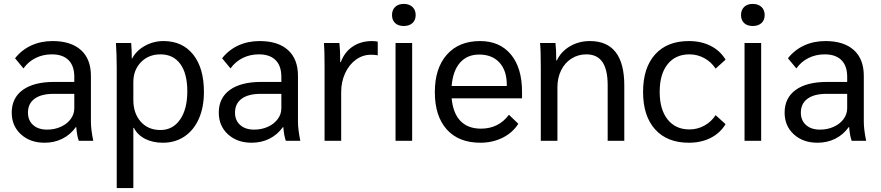

<svg xmlns="http://www.w3.org/2000/svg" viewBox="-20 -720 4507 982"><path d="M40 -144Q40 -219 96.5 -260Q153 -301 257 -301H360V-327Q360 -383 330.5 -412.5Q301 -442 245 -442Q200 -442 162.5 -423.5Q125 -405 100 -370L57 -422Q91 -465 140 -487.5Q189 -510 249 -510Q343 -510 394 -464Q445 -418 445 -332V-97Q445 -58 457 0H383Q374 -23 370 -70H368Q340 -31 299 -10.5Q258 10 208 10Q134 10 87 -33Q40 -76 40 -144ZM360 -166V-240H254Q191 -240 157 -215Q123 -190 123 -144Q123 -104 149.5 -80.5Q176 -57 221 -57Q259 -57 291 -71.5Q323 -86 341.5 -111Q360 -136 360 -166Z M577 -374Q577 -438 573 -500H651Q654 -463 654 -421H656Q677 -461 721 -485.5Q765 -510 816 -510Q913 -510 968 -441Q1023 -372 1023 -250Q1023 -171 997 -112.5Q971 -54 923.5 -22Q876 10 813 10Q761 10 722 -10Q683 -30 665 -66H662V242H577ZM938 -253Q938 -344 902 -393Q866 -442 801 -442Q740 -442 701 -402Q662 -362 662 -300V-209Q662 -140 700 -97.5Q738 -55 800 -55Q864 -55 901 -108.5Q938 -162 938 -253Z M1099 -144Q1099 -219 1155.5 -260Q1212 -301 1316 -301H1419V-327Q1419 -383 1389.5 -412.5Q1360 -442 1304 -442Q1259 -442 1221.5 -423.5Q1184 -405 1159 -370L1116 -422Q1150 -465 1199 -487.5Q1248 -510 1308 -510Q1402 -510 1453 -464Q1504 -418 1504 -332V-97Q1504 -58 1516 0H1442Q1433 -23 1429 -70H1427Q1399 -31 1358 -10.5Q1317 10 1267 10Q1193 10 1146 -33Q1099 -76 1099 -144ZM1419 -166V-240H1313Q1250 -240 1216 -215Q1182 -190 1182 -144Q1182 -104 1208.5 -80.5Q1235 -57 1280 -57Q1318 -57 1350 -71.5Q1382 -86 1400.5 -111Q1419 -136 1419 -166Z M1640 -378Q1640 -463 1637 -500H1716Q1720 -460 1720 -412V-402H1723Q1742 -454 1784 -482Q1826 -510 1883 -510Q1899 -510 1912 -507V-437Q1899 -440 1877 -440Q1835 -440 1800 -414.5Q1765 -389 1745 -345Q1725 -301 1725 -249V0H1640Z M1985 -643Q1985 -669 2001 -684.5Q2017 -700 2045 -700Q2073 -700 2089.5 -684.5Q2106 -669 2106 -643Q2106 -617 2089.5 -602Q2073 -587 2045 -587Q2017 -587 2001 -602Q1985 -617 1985 -643ZM2003 -500H2088V0H2003Z M2650 -217H2290Q2297 -141 2335 -101.5Q2373 -62 2440 -62Q2530 -62 2583 -133L2631 -87Q2602 -41 2550.5 -15.5Q2499 10 2437 10Q2326 10 2265 -58Q2204 -126 2204 -249Q2204 -371 2265.5 -440.5Q2327 -510 2435 -510Q2536 -510 2593 -441.5Q2650 -373 2650 -250ZM2572 -287Q2572 -359 2534.5 -400Q2497 -441 2431 -441Q2369 -441 2332.5 -399Q2296 -357 2290 -280H2572Z M2746 -374Q2746 -469 2742 -500H2821Q2825 -467 2825 -411H2828Q2850 -457 2895.5 -483.5Q2941 -510 2997 -510Q3085 -510 3129 -453Q3173 -396 3173 -283V0H3088V-284Q3088 -364 3061 -403Q3034 -442 2979 -442Q2937 -442 2903 -420.5Q2869 -399 2850 -360.5Q2831 -322 2831 -274V0H2746Z M3269 -250Q3269 -373 3330.5 -441.5Q3392 -510 3503 -510Q3566 -510 3614.5 -485.5Q3663 -461 3691 -415L3640 -369Q3618 -403 3582.5 -422.5Q3547 -442 3506 -442Q3435 -442 3394.5 -391.5Q3354 -341 3354 -250Q3354 -160 3394.5 -109Q3435 -58 3506 -58Q3547 -58 3582.5 -77.5Q3618 -97 3640 -131L3691 -85Q3663 -39 3614.5 -14.5Q3566 10 3503 10Q3392 10 3330.5 -58.5Q3269 -127 3269 -250Z M3770 -643Q3770 -669 3786 -684.5Q3802 -700 3830 -700Q3858 -700 3874.5 -684.5Q3891 -669 3891 -643Q3891 -617 3874.5 -602Q3858 -587 3830 -587Q3802 -587 3786 -602Q3770 -617 3770 -643ZM3788 -500H3873V0H3788Z M3993 -144Q3993 -219 4049.5 -260Q4106 -301 4210 -301H4313V-327Q4313 -383 4283.5 -412.5Q4254 -442 4198 -442Q4153 -442 4115.5 -423.5Q4078 -405 4053 -370L4010 -422Q4044 -465 4093 -487.5Q4142 -510 4202 -510Q4296 -510 4347 -464Q4398 -418 4398 -332V-97Q4398 -58 4410 0H4336Q4327 -23 4323 -70H4321Q4293 -31 4252 -10.5Q4211 10 4161 10Q4087 10 4040 -33Q3993 -76 3993 -144ZM4313 -166V-240H4207Q4144 -240 4110 -215Q4076 -190 4076 -144Q4076 -104 4102.5 -80.5Q4129 -57 4174 -57Q4212 -57 4244 -71.5Q4276 -86 4294.5 -111Q4313 -136 4313 -166Z"/></svg>

Font: Sarabun
Style: Regular
Weight: 400
Designer: Suppakit Chalermlarp | Katatrad Co.,Ltd.
Foundry: Cadson Demak Co.,Ltd.
Version: Version 1.000; ttfautohint (v1.6)